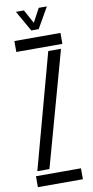

<svg xmlns="http://www.w3.org/2000/svg" viewBox="-104 -996 505 1038"><g transform="rotate(-10 149.0 -477.0)"><path d="M28 -740V-800H281V-740ZM28 -85.5 199 -715H269L94.5 -85.5ZM16 0V-60H263V0ZM128 -840.5 63.5 -954H107.5L148.5 -879L189 -954H233.5L168.5 -840.5Z"/></g></svg>

Font: Big Shoulders Stencil Display
Style: Regular
Weight: 400
Designer: Patric King
Foundry: XO Type Co
Version: Version 1.000